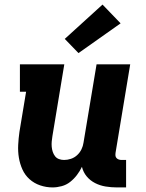

<svg xmlns="http://www.w3.org/2000/svg" viewBox="-20 -811 640 839"><path d="M210 8Q182 8 155.5 -1Q129 -10 109 -28Q89 -46 78 -70.5Q67 -95 62.5 -122Q58 -149 59.5 -178Q61 -207 65 -235L94 -410H67V-530H261L209 -216Q207 -204 206 -192.5Q205 -181 206 -169.5Q207 -158 210.5 -147.5Q214 -137 220.5 -128.5Q227 -120 237.5 -116Q248 -112 260 -112Q275 -112 290 -117Q305 -122 317 -133Q329 -144 336 -158.5Q343 -173 345 -188L402 -530H549L485 -144Q484 -137 484.5 -131Q485 -125 489 -120.5Q493 -116 499 -114Q505 -112 511 -112H531V8H491Q466 8 441.5 4Q417 0 395.5 -11Q374 -22 359 -40Q344 -58 338 -82Q329 -63 316 -46Q303 -29 286.5 -16Q270 -3 249.5 2.5Q229 8 210 8ZM323 -579 263 -641 428 -791 507 -709Z"/></svg>

Font: Iosevka Curly Slab HvEx
Style: Italic
Weight: 900
Width: 7
Italic angle: -9°
Monospace: yes
Designer: Belleve Invis
Foundry: Belleve Invis
Version: Version 11.1.0; ttfautohint (v1.8.3)